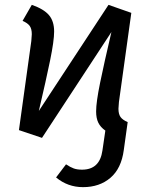

<svg xmlns="http://www.w3.org/2000/svg" viewBox="-20 -558 619 791"><path d="M468 -110Q468 -88 476.5 -76Q485 -64 506 -55L490 60Q480 136 435 174.5Q390 213 322 213Q259 213 211 173L252 119Q270 131 284 136Q298 141 318 141Q391 141 402 62L414 -20Q394 -34 385 -52.5Q376 -71 376 -99Q376 -137 392.5 -217.5Q409 -298 439 -426L153 10L58 -22L109 -389Q111 -411 111 -417Q111 -439 102.5 -451Q94 -463 73 -472L111 -538Q160 -521 181.5 -496Q203 -471 203 -428Q203 -390 186.5 -309.5Q170 -229 140 -101L427 -538L521 -505L470 -138Q468 -116 468 -110Z"/></svg>

Font: FiraGO
Style: Italic
Weight: 400
Italic angle: -8°
Designer: bBox Type GmbH
Foundry: bBox Type GmbH
Version: Version 1.001